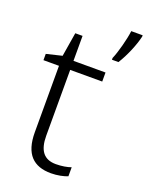

<svg xmlns="http://www.w3.org/2000/svg" viewBox="-145 -834 707 918"><g transform="rotate(20 209.0 -375.0)"><path d="M418 -753V-760H360C355 -717 335 -643 320 -609V-600H353C382 -646 408 -709 418 -753ZM238 -39C177 -39 149 -77 149 -151V-486H312V-532H149V-659H112L92 -537L13 -518V-486H92V-148C92 -37 142 10 231 10C264 10 295 3 315 -5V-51C296 -44 268 -39 238 -39Z"/></g></svg>

Font: Noto Sans Meetei Mayek Light
Style: Regular
Weight: 300
Designer: Monotype Design Team and Neelakash Kshetrimayum
Foundry: Monotype Imaging Inc.
Version: Version 2.002